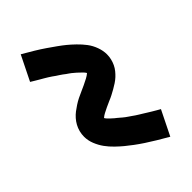

<svg xmlns="http://www.w3.org/2000/svg" viewBox="-32 -643 639 639"><g transform="rotate(45 288.0 -323.0)"><path d="M355 -199Q373 -199 390.5 -206Q408 -213 422.5 -223.5Q437 -234 450 -247.5Q463 -261 472 -272Q481 -283 491.5 -297Q502 -311 512.5 -327Q523 -343 534.5 -362Q546 -381 558 -402L471 -445Q467 -438 463 -431Q459 -424 455 -417.5Q451 -411 447 -404.5Q443 -398 439.5 -392.5Q436 -387 432.5 -381Q429 -375 425.5 -370Q422 -365 418.5 -360Q415 -355 412 -350.5Q409 -346 406 -342Q403 -338 400 -334.5Q397 -331 394 -327.5Q391 -324 388.5 -321Q386 -318 383 -314Q380 -310 374 -304Q368 -298 365.5 -295.5Q363 -293 358 -290Q352 -297 348.5 -304Q345 -311 339.5 -322Q334 -333 330 -343Q326 -353 321.5 -361.5Q317 -370 312 -379Q307 -388 301 -397Q295 -406 288.5 -413Q282 -420 274 -426.5Q266 -433 256.5 -437.5Q247 -442 236.5 -444.5Q226 -447 215 -447Q198 -447 180 -440.5Q162 -434 147.5 -423Q133 -412 120 -398.5Q107 -385 98 -374Q89 -363 79 -349Q69 -335 58 -319Q47 -303 35.5 -284Q24 -265 12 -244L99 -201Q103 -208 107.5 -215Q112 -222 115.5 -228.5Q119 -235 123 -241.5Q127 -248 130.5 -254Q134 -260 138 -265.5Q142 -271 145.5 -276Q149 -281 152 -286Q155 -291 158.5 -295.5Q162 -300 165 -304Q168 -308 170.5 -312Q173 -316 176 -319.5Q179 -323 181.5 -326Q184 -329 187 -332.5Q190 -336 196 -342Q202 -348 204.5 -350.5Q207 -353 212 -356Q218 -349 222.5 -340.5Q227 -332 233 -319.5Q239 -307 243 -297.5Q247 -288 252 -278Q257 -268 263.5 -258Q270 -248 276.5 -239.5Q283 -231 291.5 -223.5Q300 -216 310 -210.5Q320 -205 331.5 -202Q343 -199 355 -199Z"/></g></svg>

Font: Iosevka Sparkle Medium Oblique
Style: Regular
Weight: 500
Italic angle: -9°
Designer: Belleve Invis
Foundry: Belleve Invis
Version: Version 4.5.0; ttfautohint (v1.8.3)